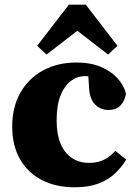

<svg xmlns="http://www.w3.org/2000/svg" viewBox="-20 -782 578 817"><path d="M298 15Q218 15 158 -16Q98 -47 65 -105Q32 -163 32 -243Q32 -327 67 -388Q102 -449 163.5 -482.5Q225 -516 306 -516Q365 -516 409 -497.5Q453 -479 480.5 -448.5Q508 -418 516 -383Q510 -350 491.5 -332Q473 -314 442 -314Q408 -314 384.5 -337.5Q361 -361 359 -410L354 -485L432 -439Q411 -447 390.5 -452.5Q370 -458 342 -458Q309 -458 281.5 -437.5Q254 -417 237.5 -375.5Q221 -334 221 -269Q221 -209 238.5 -169Q256 -129 287 -109Q318 -89 358 -89Q383 -89 403.5 -95Q424 -101 440.5 -113Q457 -125 471 -140L517 -103Q499 -72 470 -44.5Q441 -17 399 -1Q357 15 298 15ZM440 -550 261 -688H357L178 -550L138 -587L273 -762H345L480 -587Z"/></svg>

Font: Source Serif 4 ExtraBold
Style: Regular
Weight: 800
Designer: Frank Grießhammer
Foundry: Adobe Systems Incorporated
Version: Version 4.004;hotconv 1.0.116;makeotfexe 2.5.65601